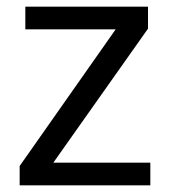

<svg xmlns="http://www.w3.org/2000/svg" viewBox="-20 -556 510 576"><path d="M431 0H39V-58L327 -468H56V-536H424V-470L140 -68H431Z"/></svg>

Font: ukorean05
Style: Book
Weight: 400
Designer: Jelle Bosma - Monotype Design Team
Foundry: Monotype Imaging Inc.
Version: Version 2.003